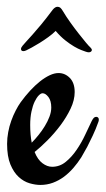

<svg xmlns="http://www.w3.org/2000/svg" viewBox="-37 -521 304 552"><path d="M239.7 -185.1Q242.7 -185.1 244.9 -183.1Q247.1 -181.2 247.1 -177.2Q247.1 -173.3 245.6 -169.9Q238.3 -149.4 229.7 -131.3Q221.2 -113.3 213.9 -99.1Q205.1 -83 196.8 -68.8Q186.5 -52.7 174.1 -38.3Q161.6 -23.9 147 -12.9Q132.3 -2 115.2 4.4Q98.1 10.7 79.1 10.7Q64.9 10.7 48.1 5.9Q31.2 1 16.8 -12.2Q2.4 -25.4 -7.1 -48.3Q-16.6 -71.3 -16.6 -107.4Q-16.6 -124 -13.4 -141.1Q-10.3 -158.2 -4.6 -173.8Q1 -189.5 8.1 -203.1Q15.1 -216.8 22.5 -227.1Q35.2 -244.6 49.3 -260Q63.5 -275.4 77.9 -286.9Q92.3 -298.3 106 -304.7Q119.6 -311 131.3 -311Q149.9 -311 163.8 -296.9Q177.7 -282.7 177.7 -256.3Q177.7 -233.4 166 -208.7Q154.3 -184.1 136.7 -160.6Q119.1 -137.2 99.1 -117.2Q79.1 -97.2 62.5 -84Q71.3 -62 85 -51.8Q98.6 -41.5 112.8 -41.5Q134.8 -41.5 152.1 -55.7Q169.4 -69.8 183.3 -90.3Q197.3 -110.8 207.8 -133.3Q218.3 -155.8 226.6 -172.9Q229.5 -178.7 232.4 -181.9Q235.4 -185.1 239.7 -185.1ZM49.8 -161.6Q49.8 -132.8 54.2 -110.8Q64 -120.6 74 -133.1Q84 -145.5 92 -158.7Q100.1 -171.9 105.2 -185.5Q110.4 -199.2 110.4 -211.9Q110.4 -231.4 102.1 -242.2Q93.8 -252.9 85.4 -252.9Q80.6 -252.9 74.5 -246.8Q68.4 -240.7 62.7 -229Q57.1 -217.3 53.5 -200.4Q49.8 -183.6 49.8 -161.6ZM222.7 -384.8Q227.1 -380.4 227.1 -377.4Q227.1 -374.5 224.6 -372.6Q222.2 -370.6 218.3 -370.6Q214.4 -370.6 209 -372.6Q205.1 -374 196.5 -377.2Q188 -380.4 176.3 -387.2Q164.6 -394 150.9 -404.8Q137.2 -415.5 123 -432.1Q114.3 -423.3 101.8 -414.3Q89.4 -405.3 77.1 -397.7Q64.9 -390.1 54.2 -384.3Q43.5 -378.4 38.1 -376Q33.7 -374 30.3 -374Q23.4 -374 23.4 -380.4Q23.4 -384.3 28.3 -390.1Q32.2 -395 39.1 -402.3Q45.9 -409.7 56.4 -421.4Q66.9 -433.1 81.3 -450.4Q95.7 -467.8 114.7 -493.2Q121.6 -501.5 128.4 -501.5Q133.3 -501.5 136.7 -498.5Q140.1 -495.6 144 -488.8Q153.3 -473.1 165.5 -456.1Q177.7 -439 189.5 -424.1Q201.2 -409.2 210.2 -398.4Q219.2 -387.7 222.7 -384.8Z"/></svg>

Font: Engagement
Style: Regular
Weight: 400
Designer: Astigmatic (AOETI)
Foundry: Astigmatic (AOETI)
Version: Version 1.000